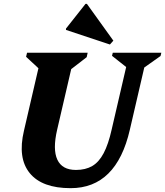

<svg xmlns="http://www.w3.org/2000/svg" viewBox="-20 -965 861 1001"><path d="M105 -284 190 -651 229 -564 116 -669 121 -690H437L432 -667L300 -565L362 -651L278 -289Q254 -186 279 -132.5Q304 -79 376 -79Q426 -79 461 -99.5Q496 -120 520.5 -166.5Q545 -213 562 -289L646 -651L670 -590L564 -674L568 -690H821L817 -673L701 -591L741 -651L657 -289Q587 16 348 16Q199 16 135 -62.5Q71 -141 105 -284ZM553 -733 324 -809V-816L426 -945H433L571 -753Z"/></svg>

Font: Platypi Light
Style: Bold Italic
Weight: 700
Italic angle: -13°
Version: Version 1.200